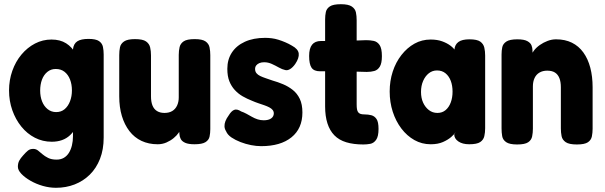

<svg xmlns="http://www.w3.org/2000/svg" viewBox="-20 -678 2875 913"><path d="M246 215Q215 215 183.5 206Q152 197 125 181.5Q98 166 81.5 148.5Q65 131 65 115Q65 98 71.5 86Q78 74 90 61Q103 46 113 38Q123 30 138 30Q151 30 161 38Q171 46 182 55.5Q193 65 209 73Q225 81 249 81Q269 81 283.5 72.5Q298 64 307.5 49Q317 34 322 13.5Q327 -7 327 -30V-444Q330 -470 347.5 -481.5Q365 -493 401 -493Q436 -493 451 -482.5Q466 -472 469.5 -455Q473 -438 473 -419V-24Q473 33 455.5 77.5Q438 122 407 152.5Q376 183 335 199Q294 215 246 215ZM226 -4Q183 -4 146 -23Q109 -42 81.5 -76Q54 -110 38.5 -154Q23 -198 23 -248Q23 -297 38.5 -341Q54 -385 82 -418.5Q110 -452 146.5 -471Q183 -490 225 -490Q266 -490 294.5 -472Q323 -454 341 -421Q359 -388 367 -343.5Q375 -299 375 -246Q375 -175 360.5 -120.5Q346 -66 313 -35Q280 -4 226 -4ZM247 -145Q271 -145 287.5 -159Q304 -173 313 -196.5Q322 -220 322 -248Q322 -277 313 -300Q304 -323 287 -336.5Q270 -350 245 -350Q222 -350 205 -336Q188 -322 179.5 -299Q171 -276 171 -247Q171 -219 180 -196Q189 -173 206.5 -159Q224 -145 247 -145Z M730 8Q687 8 653 -8Q619 -24 595.5 -54.5Q572 -85 559.5 -126.5Q547 -168 547 -220V-416Q547 -436 550.5 -453Q554 -470 570 -481Q586 -492 622 -492Q659 -492 674.5 -481Q690 -470 694 -452.5Q698 -435 698 -415V-220Q698 -194 705 -176.5Q712 -159 726.5 -150Q741 -141 762 -141Q784 -141 799 -150Q814 -159 822 -176Q830 -193 830 -215V-417Q830 -437 834 -454Q838 -471 853.5 -481.5Q869 -492 906 -492Q942 -492 957.5 -481Q973 -470 976.5 -452.5Q980 -435 980 -416V-64Q980 -45 976.5 -28.5Q973 -12 957 -2Q941 8 905 8Q876 8 860.5 1Q845 -6 839.5 -17Q834 -28 833.5 -38Q833 -48 832 -54L839 -67Q838 -59 829.5 -46.5Q821 -34 806 -21.5Q791 -9 771.5 -0.5Q752 8 730 8Z M1222 17Q1199 17 1173.5 12Q1148 7 1123.5 -2.5Q1099 -12 1080.5 -24.5Q1062 -37 1055 -54Q1048 -65 1047.5 -77Q1047 -89 1052 -102Q1057 -115 1068 -130Q1080 -150 1093.5 -155.5Q1107 -161 1127 -148Q1139 -144 1152 -137Q1165 -130 1178 -122.5Q1191 -115 1205 -110.5Q1219 -106 1234 -106Q1257 -106 1269.5 -115Q1282 -124 1282 -139Q1282 -148 1276.5 -155Q1271 -162 1260.5 -167.5Q1250 -173 1237 -177.5Q1224 -182 1209 -187Q1194 -192 1178 -199Q1155 -208 1134 -220Q1113 -232 1096.5 -250Q1080 -268 1070.5 -292Q1061 -316 1061 -351Q1061 -395 1082.5 -428Q1104 -461 1144.5 -479.5Q1185 -498 1241 -498Q1256 -498 1272 -496Q1288 -494 1304 -489Q1320 -484 1336.5 -477Q1353 -470 1368 -461Q1398 -445 1400.5 -423.5Q1403 -402 1384 -374Q1372 -357 1359.5 -349.5Q1347 -342 1336 -345Q1322 -348 1306 -357Q1290 -366 1272.5 -374Q1255 -382 1236 -382Q1223 -382 1213.5 -378Q1204 -374 1198.5 -367Q1193 -360 1193 -350Q1193 -338 1199.5 -330Q1206 -322 1217.5 -316.5Q1229 -311 1244 -306Q1259 -301 1276 -295Q1301 -288 1326 -277.5Q1351 -267 1372 -250.5Q1393 -234 1405.5 -208Q1418 -182 1418 -143Q1418 -67 1366 -25Q1314 17 1222 17Z M1708 9Q1661 9 1626.5 -1.5Q1592 -12 1570 -34.5Q1548 -57 1537 -91.5Q1526 -126 1526 -172V-585Q1526 -605 1529.5 -621Q1533 -637 1548.5 -647.5Q1564 -658 1601 -658Q1637 -658 1653 -647Q1669 -636 1672.5 -619Q1676 -602 1676 -582V-182Q1676 -168 1677.5 -159Q1679 -150 1683 -144.5Q1687 -139 1694 -136.5Q1701 -134 1712 -134Q1731 -134 1746 -130Q1761 -126 1770.5 -112Q1780 -98 1780 -65Q1780 -29 1768.5 -13Q1757 3 1740.5 6Q1724 9 1708 9ZM1506 -483H1610L1721 -487Q1740 -487 1757 -483.5Q1774 -480 1785 -464Q1796 -448 1796 -411Q1796 -377 1786 -361Q1776 -345 1760 -340.5Q1744 -336 1724 -336L1614 -339H1502Q1473 -339 1461.5 -356Q1450 -373 1450 -412Q1450 -448 1464 -465.5Q1478 -483 1506 -483Z M2211 8Q2179 8 2159.5 -5.5Q2140 -19 2140 -39L2147 -50Q2141 -40 2125.5 -26.5Q2110 -13 2086 -2.5Q2062 8 2028 8Q1986 8 1950.5 -12Q1915 -32 1888.5 -67Q1862 -102 1847.5 -147Q1833 -192 1833 -243Q1833 -293 1847.5 -337.5Q1862 -382 1889 -416.5Q1916 -451 1951 -470.5Q1986 -490 2028 -490Q2059 -490 2082.5 -481.5Q2106 -473 2122.5 -460.5Q2139 -448 2146 -435L2141 -443Q2143 -466 2160 -478.5Q2177 -491 2212 -491Q2249 -491 2264 -480Q2279 -469 2283 -451.5Q2287 -434 2287 -414V-68Q2287 -48 2283 -30.5Q2279 -13 2263.5 -2.5Q2248 8 2211 8ZM2060 -141Q2083 -141 2099 -154.5Q2115 -168 2123.5 -191Q2132 -214 2132 -242Q2132 -271 2123.5 -293.5Q2115 -316 2098.5 -329.5Q2082 -343 2058 -343Q2036 -343 2019 -329.5Q2002 -316 1992 -293Q1982 -270 1982 -241Q1982 -212 1992 -190Q2002 -168 2019.5 -154.5Q2037 -141 2060 -141Z M2439 9Q2403 9 2387 -2Q2371 -13 2368 -30.5Q2365 -48 2365 -67V-419Q2365 -438 2368.5 -454Q2372 -470 2388 -480.5Q2404 -491 2440 -491Q2472 -491 2487.5 -482.5Q2503 -474 2507.5 -462Q2512 -450 2512 -439.5Q2512 -429 2513 -425L2506 -407Q2508 -423 2519 -437.5Q2530 -452 2547 -464Q2564 -476 2584 -483.5Q2604 -491 2624 -491Q2667 -491 2699.5 -475Q2732 -459 2754 -428.5Q2776 -398 2787 -356Q2798 -314 2798 -263V-66Q2798 -47 2794.5 -29.5Q2791 -12 2775.5 -1.5Q2760 9 2723 9Q2686 9 2670 -2Q2654 -13 2650.5 -30.5Q2647 -48 2647 -67V-263Q2647 -289 2640 -306.5Q2633 -324 2619 -333Q2605 -342 2582 -342Q2561 -342 2545.5 -333Q2530 -324 2522 -307Q2514 -290 2514 -267V-66Q2514 -47 2510.5 -29.5Q2507 -12 2491.5 -1.5Q2476 9 2439 9Z"/></svg>

Font: Fredoka SemiCondensed SemiBold
Style: Regular
Weight: 600
Width: 4
Designer: Ben Nathan
Foundry: Milena B. Brandão, Ben Nathan
Version: Version 2.001